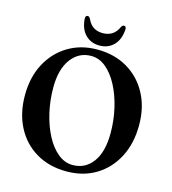

<svg xmlns="http://www.w3.org/2000/svg" viewBox="-127 -986 987 1100"><g transform="rotate(15 366.0 -436.0)"><path d="M360.5 -710Q463.5 -710 540.5 -664.2Q617.5 -618.5 660.2 -538.2Q703 -458 703 -353.5Q703 -244.5 660.5 -162.8Q618 -81 542.8 -35.2Q467.5 10.5 368.5 10.5Q266 10.5 189 -34.8Q112 -80 69.2 -161.5Q26.5 -243 26.5 -350.5Q26.5 -456.5 69.2 -537.5Q112 -618.5 187.5 -664.2Q263 -710 360.5 -710ZM557 -266.5Q557 -342.5 540.5 -413.8Q524 -485 494.2 -541.8Q464.5 -598.5 424.2 -632Q384 -665.5 336 -665.5Q263 -665.5 217.5 -604.5Q172 -543.5 172 -435Q172 -358.5 188.5 -286.8Q205 -215 234.8 -158Q264.5 -101 305 -67.5Q345.5 -34 393.5 -34Q467.5 -34 512.2 -94.2Q557 -154.5 557 -266.5ZM364.5 -808.5Q429.5 -808.5 456.5 -869Q463.5 -881.5 471.5 -881.5Q487 -881.5 485 -860Q481 -801 448.2 -768Q415.5 -735 364.5 -735Q314 -735 281.2 -768Q248.5 -801 244 -860Q242.5 -881.5 257.5 -881.5Q266 -881.5 273 -869Q287.5 -836.5 310.5 -822.5Q333.5 -808.5 364.5 -808.5Z"/></g></svg>

Font: Fraunces 144pt Soft SemiBold
Style: Regular
Weight: 600
Version: Version 1.000;[b76b70a41]